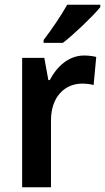

<svg xmlns="http://www.w3.org/2000/svg" viewBox="-20 -786 441 806"><path d="M401 -756V-766H262C237 -721 196 -661 163 -618V-606H244C292 -643 370 -718 401 -756ZM333 -553C268 -553 218 -506 189 -450H183L166 -543H73V0H194V-280C194 -381 253 -435 325 -435C341 -435 360 -433 373 -429L384 -547C369 -551 349 -553 333 -553Z"/></svg>

Font: Noto Sans Armenian SemiCondensed SemiBold
Style: Regular
Weight: 600
Width: 4
Designer: Monotype Design Team
Foundry: Monotype Imaging Inc.
Version: Version 2.008